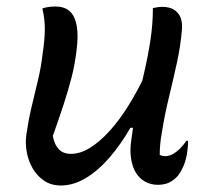

<svg xmlns="http://www.w3.org/2000/svg" viewBox="-20 -558 640 589"><path d="M110 -532Q118 -535 128 -536.5Q138 -538 150 -538Q178 -538 194 -523.5Q210 -509 215.5 -478Q221 -447 214 -397Q209 -357 199 -318.5Q189 -280 175 -237Q161 -194 142 -141Q147 -114 160.5 -100Q174 -86 198 -86Q226 -86 256 -104.5Q286 -123 316 -156Q346 -189 374 -234Q402 -279 427 -332L402 -166H380Q352 -117 317.5 -76.5Q283 -36 244.5 -12.5Q206 11 167 11Q137 11 115.5 -3.5Q94 -18 80.5 -41Q67 -64 62 -92Q57 -120 61 -146Q67 -188 76.5 -228.5Q86 -269 96 -310Q106 -351 111 -395Q117 -434 117.5 -466Q118 -498 110 -532ZM449 -533Q454 -534 458.5 -535Q463 -536 468 -536.5Q473 -537 477 -537Q501 -537 515 -527.5Q529 -518 534.5 -502.5Q540 -487 538 -466Q534 -417 522.5 -364.5Q511 -312 498 -258.5Q485 -205 477 -154Q473 -132 471.5 -115.5Q470 -99 470 -83Q474 -81 478.5 -80Q483 -79 487 -79Q499 -79 510.5 -85.5Q522 -92 533 -103Q544 -114 551 -126H557Q557 -115 556 -105Q555 -95 553 -83Q549 -62 542 -46.5Q535 -31 526 -19Q518 -10 508.5 -3.5Q499 3 488 6Q477 9 465 9Q443 9 425.5 -0.5Q408 -10 397 -28Q386 -46 382 -72Q378 -98 383 -130Q390 -184 400.5 -235.5Q411 -287 422.5 -336.5Q434 -386 441.5 -435Q449 -484 449 -533Z"/></svg>

Font: Rec Mono Duotone
Style: Italic
Weight: 400
Italic angle: -10°
Monospace: yes
Version: Version 1.085; ttfautohint (v1.8.4.7-5d5b)